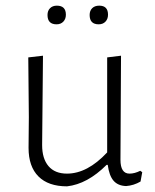

<svg xmlns="http://www.w3.org/2000/svg" viewBox="-20 -654 547 679"><path d="M181 -634Q213 -634 213 -602Q213 -587 204 -577.5Q195 -568 180 -568Q148 -568 148 -601Q148 -616 157 -625Q166 -634 181 -634ZM331 -634Q362 -634 362 -602Q362 -587 353 -577.5Q344 -568 329 -568Q297 -568 297 -601Q297 -616 306 -625Q315 -634 331 -634ZM217 5Q151 5 116 -30Q81 -65 81 -131L82 -240L80 -451L132 -457L129 -141Q129 -93 151.5 -66.5Q174 -40 217 -40Q289 -40 359 -115V-451L408 -457L406 -89Q406 -40 438 -40Q456 -40 476 -50L483 -45L477 -12Q453 2 426 4Q397 3 381.5 -15Q366 -33 361 -71H357Q289 -3 217 5Z"/></svg>

Font: Alegreya Sans SC Light
Style: Regular
Weight: 300
Designer: Juan Pablo del Peral
Foundry: Huerta Tipografica
Version: Version 2.007